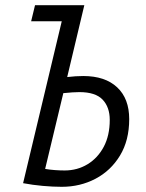

<svg xmlns="http://www.w3.org/2000/svg" viewBox="-20 -713 563 740"><path d="M218 7Q184 7 145 3.5Q106 0 69 -7L218 -631H100L115 -693H305L239 -416Q255 -418 271 -419Q287 -420 301 -420Q385 -420 431.5 -376.5Q478 -333 478 -254Q478 -172 442.5 -113.5Q407 -55 348 -24Q289 7 218 7ZM229 -56Q278 -56 317.5 -80Q357 -104 380 -147.5Q403 -191 403 -251Q403 -300 375.5 -329Q348 -358 286 -358Q274 -358 259 -357Q244 -356 224 -354L154 -62Q171 -59 191 -57.5Q211 -56 229 -56Z"/></svg>

Font: Ubuntu Sans Condensed
Style: Italic
Weight: 400
Width: 3
Italic angle: -13.5°
Designer: Dalton Maag Ltd
Foundry: Dalton Maag Ltd
Version: Version 1.006; ttfautohint (v1.8.4.7-5d5b)